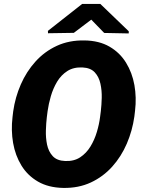

<svg xmlns="http://www.w3.org/2000/svg" viewBox="-20 -921 710 951"><path d="M648.9 -372.6 645.5 -343.8Q635.7 -273.9 608.2 -209.7Q580.6 -145.5 535.9 -95.7Q491.2 -45.9 430.2 -17.3Q369.1 11.2 293 9.8Q219.7 8.3 168.2 -21.5Q116.7 -51.3 86.2 -101.1Q55.7 -150.9 44.9 -212.9Q34.2 -274.9 42 -340.8L45.4 -369.6Q55.2 -439 83 -502.7Q110.8 -566.4 155.8 -616.2Q200.7 -666 261.7 -694.1Q322.8 -722.2 398.4 -720.7Q471.2 -719.7 522.5 -689.9Q573.7 -660.2 604.2 -610.6Q634.8 -561 645.8 -499.3Q656.7 -437.5 648.9 -372.6ZM475.6 -340.8 479.5 -371.1Q482.9 -399.9 483.9 -436Q484.9 -472.2 477.5 -506.1Q470.2 -540 449.5 -562.5Q428.7 -585 388.7 -586.9Q344.2 -588.9 313.5 -569.1Q282.7 -549.3 262.9 -516.4Q243.2 -483.4 231.9 -444.8Q220.7 -406.2 215.8 -370.6L211.9 -340.3Q208.5 -311.5 207.3 -275.1Q206.1 -238.8 213.1 -204.6Q220.2 -170.4 241.2 -147.7Q262.2 -125 302.7 -123.5Q346.2 -121.6 377 -141.8Q407.7 -162.1 428 -195.3Q448.2 -228.5 459.7 -267.1Q471.2 -305.7 475.6 -340.8ZM477.1 -901.4 617.7 -766.1V-755.4L496.1 -757.8L432.1 -823.7L345.7 -758.3L217.8 -756.3L217.3 -768.1L386.7 -901.4Z"/></svg>

Font: Roboto Black
Style: Italic
Weight: 900
Italic angle: -12°
Designer: Christian Robertson
Foundry: Google
Version: Version 3.0; 2020